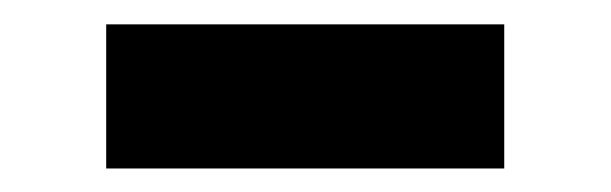

<svg xmlns="http://www.w3.org/2000/svg" viewBox="-20 -379 509 160"><path d="M400.2 -358.7H68.5V-238.6H400.2Z"/></svg>

Font: Magic Ui Pro
Style: Bold
Weight: 700
Designer: Stefan Endress, Andreas Faust
Version: Version 1.000;FEAKit 1.0